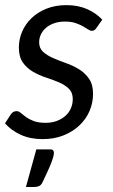

<svg xmlns="http://www.w3.org/2000/svg" viewBox="-20 -534 440 748"><path d="M356 -425.5Q352 -419.5 348 -416.8Q344 -414 338 -414Q331 -414 322.8 -419.5Q314.5 -425 302.8 -431.8Q291 -438.5 274 -444.2Q257 -450 233 -450Q210.5 -450 192 -443.8Q173.5 -437.5 160.2 -426.5Q147 -415.5 139.8 -400.8Q132.5 -386 132.5 -369.5Q132.5 -346 148 -332Q163.5 -318 187 -307.8Q210.5 -297.5 237.5 -288Q264.5 -278.5 288 -264Q311.5 -249.5 327 -227Q342.5 -204.5 342.5 -168.5Q342.5 -133.5 328.8 -101.5Q315 -69.5 289.2 -45.2Q263.5 -21 227.2 -6.5Q191 8 146 8Q97.5 8 60.2 -9.2Q23 -26.5 -0.5 -53.5L21.5 -87.5Q26 -94 31.2 -97.5Q36.5 -101 45 -101Q53 -101 61 -94Q69 -87 81 -78.2Q93 -69.5 111.2 -62.5Q129.5 -55.5 157.5 -55.5Q182 -55.5 201.8 -63Q221.5 -70.5 235.2 -83Q249 -95.5 256.2 -112.2Q263.5 -129 263.5 -148Q263.5 -173.5 248 -188.5Q232.5 -203.5 209 -213.5Q185.5 -223.5 158.5 -232.2Q131.5 -241 108 -254.8Q84.5 -268.5 69 -290.5Q53.5 -312.5 53.5 -349Q53.5 -381 66.2 -410.8Q79 -440.5 103 -463.5Q127 -486.5 161.2 -500.2Q195.5 -514 238.5 -514Q284 -514 318.8 -498.8Q353.5 -483.5 378.5 -457.5ZM175.5 48Q184.5 48 187.2 52Q190 56 190 61Q190 66.5 188 75Q186 83.5 181 97Q176 110.5 167.2 130Q158.5 149.5 145.5 176.5Q140 187.5 132 191Q124 194.5 112 194.5H81L121.5 48Z"/></svg>

Font: Lato 2
Style: Italic
Weight: 400
Italic angle: -7°
Designer: Lukasz Dziedzic with Adam Twardoch and Botio Nikoltchev
Foundry: tyPoland Lukasz Dziedzic
Version: Version 2.015; 2015-08-06; http://www.latofonts.com/